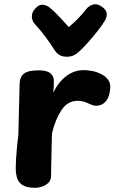

<svg xmlns="http://www.w3.org/2000/svg" viewBox="-20 -889 556 922"><path d="M74.1 -485.9Q75.1 -520.1 95.3 -535.7Q115.6 -551.2 166.4 -551.2Q204.7 -551.2 221.6 -537.4Q238.4 -523.7 238.4 -502.1Q238.4 -496.1 238.4 -487.4Q238.4 -478.7 237.9 -468.3Q237.4 -458 235.4 -444Q259.8 -494 297.7 -523.2Q335.6 -552.3 383.1 -552.3Q399.1 -552.3 424.4 -547.8Q449.8 -543.2 477.8 -526.2Q489.8 -519.2 501.8 -501.8Q513.8 -484.4 507.3 -448.7Q501.7 -415 484.1 -398.1Q466.6 -381.1 443.1 -381.1Q433.1 -381.1 424.6 -383.9Q416.1 -386.8 407.3 -391Q396.6 -396.2 383.6 -400.6Q370.7 -404.9 352.9 -404.9Q304.8 -404.9 275.1 -360Q245.4 -315.1 229.4 -248Q228.4 -214 227.9 -184.5Q227.4 -155 226.8 -129.9Q226.2 -104.9 225.7 -83.4Q225.2 -61.9 225.2 -44.9Q225.2 -22.6 211.3 -10.1Q197.4 2.4 179.9 7.7Q162.4 13 150.4 13Q109 13 88.7 0Q68.3 -13 62 -34.5Q55.7 -56 55.7 -81Q55.7 -101 57.6 -131Q59.4 -161 62.3 -191Q65.2 -221 68.2 -241ZM393.2 -844.3Q404.2 -859.1 424.3 -866.4Q444.4 -873.7 467 -858.1Q489.7 -843.4 492.2 -826.7Q494.8 -810 484.4 -791.3Q471.8 -769.3 450 -741.8Q428.2 -714.2 406.3 -689.3Q384.3 -664.3 369 -649.8Q352 -632.8 336.9 -624.7Q321.9 -616.6 300.8 -616.6Q279.1 -616.6 264.6 -625.6Q250 -634.6 239.9 -651.8Q227 -672.9 202.6 -706.4Q178.1 -739.9 146.4 -774.6Q134.1 -788.1 133 -808.6Q131.9 -829 148.9 -847.8Q167.6 -868.2 185.2 -866.3Q202.8 -864.3 215.6 -854.9Q238.1 -837.4 263.4 -810.1Q288.7 -782.8 310.4 -759Q322.1 -768.7 336.6 -782.1Q351 -795.4 365.8 -811.9Q380.7 -828.3 393.2 -844.3Z"/></svg>

Font: Playpen Sans
Style: Regular
Weight: 400
Designer: Laura Meseguer, Veronika Burian, José Scaglione, Kostas Bartsokas, Vera Evstafieva, Tom Grace, Yorlmar Campos
Foundry: TypeTogether
Version: Version 2.000